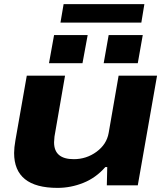

<svg xmlns="http://www.w3.org/2000/svg" viewBox="-20 -892 795 924"><path d="M271 -783.2 286.1 -872.1H674.8L660.2 -783.2ZM215.8 -587.9 240.2 -723.1H401.9L377 -587.9ZM479 -587.9 502.9 -723.1H667L643.1 -587.9ZM256.8 12.2Q47.9 12.2 47.9 -155.8Q47.9 -181.2 54.2 -216.8L108.9 -527.8H293L242.2 -234.9Q240.2 -215.3 240.2 -207Q240.2 -126 335 -126Q396 -126 444.6 -161.6Q493.2 -197.3 502.9 -252L550.8 -527.8H735.8L643.1 0H494.1L496.1 -87.9H486.8Q441.4 -36.1 381.1 -12Q320.8 12.2 256.8 12.2Z"/></svg>

Font: Archivo Expanded ExtraBold
Style: Italic
Weight: 800
Width: 7
Italic angle: -10°
Designer: Hector Gatti
Foundry: Omnibus-Type
Version: Version 2.001